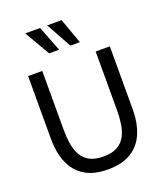

<svg xmlns="http://www.w3.org/2000/svg" viewBox="-171 -1066 1012 1191"><g transform="rotate(-20 335.0 -470.5)"><path d="M335 14Q242.5 14 182.8 -22.5Q123 -59 94.2 -126.5Q65.5 -194 65.5 -287V-700H159V-313Q159 -265 165.5 -221.5Q172 -178 190.2 -144.2Q208.5 -110.5 243.5 -90.8Q278.5 -71 335 -71Q392.5 -71 427.5 -90.8Q462.5 -110.5 480.5 -144.5Q498.5 -178.5 505 -222Q511.5 -265.5 511.5 -313V-700H605V-287Q605 -194 576.2 -126.5Q547.5 -59 487.8 -22.5Q428 14 335 14ZM439.5 -788H376.5L284.5 -955H379.5ZM302.5 -788H236.5L139.5 -955H237.5Z"/></g></svg>

Font: Cabin
Style: Regular
Weight: 400
Width: 4
Designer: Pablo Impallari
Foundry: Pablo Impallari. http://www.impallari.com Igino Marini. http://www.ikern.com
Version: Version 3.001